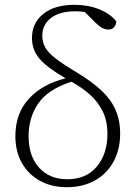

<svg xmlns="http://www.w3.org/2000/svg" viewBox="-20 -766 574 799"><path d="M258 13Q195 13 146.5 -13.5Q98 -40 71 -88Q44 -136 44 -199Q44 -295 101 -356Q158 -417 253 -440Q177 -484 145 -521Q113 -558 113 -608Q113 -670 160 -708Q207 -746 290 -746Q346 -746 392.5 -727.5Q439 -709 464 -677Q463 -662 454.5 -652.5Q446 -643 431 -643Q417 -643 404 -650.5Q391 -658 376 -673L333 -716Q314 -719 293 -719Q228 -719 192 -691Q156 -663 156 -618Q156 -592 167.5 -570Q179 -548 210.5 -523.5Q242 -499 302 -463Q363 -426 402 -389.5Q441 -353 460.5 -309.5Q480 -266 480 -209Q480 -144 452.5 -93.5Q425 -43 375 -15Q325 13 258 13ZM99 -200Q99 -116 143 -68Q187 -20 260 -20Q339 -20 383 -73Q427 -126 427 -208Q427 -263 407.5 -302.5Q388 -342 354.5 -372Q321 -402 277 -426Q179 -394 139 -335Q99 -276 99 -200Z"/></svg>

Font: Source Serif 4 SmText Light
Style: Regular
Weight: 300
Designer: Frank Grießhammer
Foundry: Adobe
Version: Version 4.005;hotconv 1.1.0;makeotfexe 2.6.0